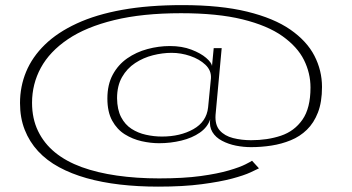

<svg xmlns="http://www.w3.org/2000/svg" viewBox="-20 -696 1344 734"><path d="M584 17.5Q681 17.5 751 8.2Q821 -1 867 -13.2Q913 -25.5 938 -37.2Q963 -49 970 -52.5L943.5 -81.5Q939.5 -78.5 918.5 -67.8Q897.5 -57 855 -44.5Q812.5 -32 747.2 -23Q682 -14 588 -14Q502 -14 427 -24.8Q352 -35.5 292.2 -57.2Q232.5 -79 190.5 -113.2Q148.5 -147.5 125.5 -195Q102.5 -242.5 102.5 -303Q102.5 -375 136.2 -437Q170 -499 239.5 -546Q309 -593 416.8 -619.2Q524.5 -645.5 672 -645.5Q811.5 -645.5 907 -622Q1002.5 -598.5 1059.8 -557.8Q1117 -517 1142 -466.8Q1167 -416.5 1167 -361.5Q1167 -282.5 1136.2 -238.5Q1105.5 -194.5 1054 -177.2Q1002.5 -160 940 -160Q903.5 -160 871 -168.2Q838.5 -176.5 820 -197.5Q801.5 -218.5 804 -256.5L827.5 -512H797L790.5 -444Q788.5 -457 768 -474.8Q747.5 -492.5 711.8 -506.2Q676 -520 629.5 -520Q586.5 -520 543.8 -508.5Q501 -497 466.2 -472.8Q431.5 -448.5 411 -410.5Q390.5 -372.5 390.5 -319.5Q390.5 -268 409 -234.5Q427.5 -201 457.2 -182.5Q487 -164 521.5 -156.2Q556 -148.5 588 -148.5Q632 -148.5 673.2 -158.5Q714.5 -168.5 744 -189Q773.5 -209.5 783.5 -240Q779.5 -212 792 -191.2Q804.5 -170.5 828.8 -157.8Q853 -145 882 -139.2Q911 -133.5 940 -133.5Q979 -133.5 1017.8 -139.5Q1056.5 -145.5 1091.5 -159.8Q1126.5 -174 1153.2 -200Q1180 -226 1195.5 -266Q1211 -306 1211 -363.5Q1211 -426.5 1182 -482.8Q1153 -539 1090 -582.8Q1027 -626.5 924.8 -651.5Q822.5 -676.5 677 -676.5Q548 -676.5 447.8 -658.5Q347.5 -640.5 273.5 -606.2Q199.5 -572 151.5 -525.2Q103.5 -478.5 80 -422Q56.5 -365.5 56.5 -302Q56.5 -245.5 74.5 -199.8Q92.5 -154 125.5 -118.2Q158.5 -82.5 205.5 -57Q252.5 -31.5 311 -15Q369.5 1.5 438.5 9.5Q507.5 17.5 584 17.5ZM599 -174Q568.5 -174 538 -180.8Q507.5 -187.5 482.8 -203.5Q458 -219.5 443 -248.2Q428 -277 427.5 -320.5Q427.5 -368 446.5 -401.2Q465.5 -434.5 496.8 -455Q528 -475.5 564.8 -484.8Q601.5 -494 636 -494Q672 -494 707.2 -482Q742.5 -470 765.2 -448.5Q788 -427 786.5 -397.5L775.5 -285Q769.5 -230.5 719.2 -202.2Q669 -174 599 -174Z"/></svg>

Font: Anybody ExtraExpanded ExtraLight
Style: Regular
Weight: 250
Width: 8
Version: Version 1.113;gftools[0.9.25]